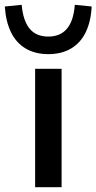

<svg xmlns="http://www.w3.org/2000/svg" viewBox="-59 -778 401 798"><path d="M87 0V-492H197V0ZM142 -553Q87 -553 47.5 -576.5Q8 -600 -13.5 -644.5Q-35 -689 -39 -751L31 -758Q37 -692 64 -659Q91 -626 142 -626Q192 -626 219.5 -659Q247 -692 252 -758L322 -751Q319 -689 297.5 -644.5Q276 -600 236.5 -576.5Q197 -553 142 -553Z"/></svg>

Font: Nunito Sans 10pt SemiExpanded SemiBold
Style: Regular
Weight: 600
Width: 6
Designer: Vernon Adams
Foundry: Vernon Adams
Version: Version 3.101;gftools[0.9.27]